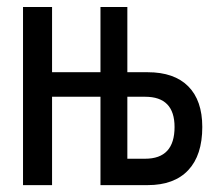

<svg xmlns="http://www.w3.org/2000/svg" viewBox="-20 -538 626 558"><path d="M46.9 0V-517.6H131.3V-328.1H272V-517.6H350.1V-328.1H409.2Q486.3 -328.1 527.1 -287.1Q567.9 -246.1 567.9 -168.9Q567.9 -86.9 527.1 -43.5Q486.3 0 409.2 0H272V-256.8H131.3V0ZM350.1 -76.7H401.9Q487.3 -76.7 487.3 -168.9Q487.3 -256.8 401.9 -256.8H350.1Z"/></svg>

Font: Cascadia Mono SemiLight
Style: Regular
Weight: 350
Monospace: yes
Designer: Aaron Bell
Foundry: Saja Typeworks
Version: Version 2404.023; ttfautohint (v1.8.4)